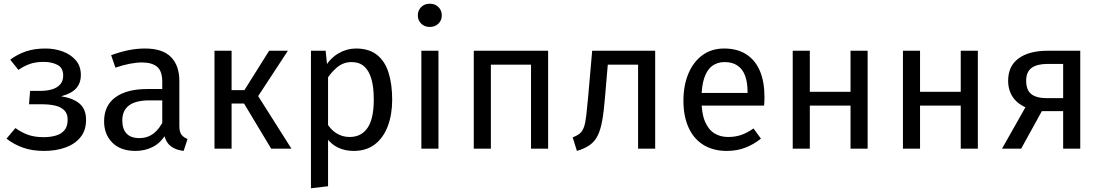

<svg xmlns="http://www.w3.org/2000/svg" viewBox="-20 -800 5927 1033"><path d="M225 -539Q274 -539 317.5 -523Q361 -507 388 -475.5Q415 -444 415 -397Q415 -353 390 -325Q365 -297 309 -282Q373 -272 408 -242.5Q443 -213 443 -155Q443 -98 412.5 -61Q382 -24 331 -6Q280 12 218 12Q152 12 102.5 -6Q53 -24 15 -54L63 -111Q96 -87 131.5 -74.5Q167 -62 215 -62Q249 -62 278.5 -70Q308 -78 326 -98.5Q344 -119 344 -156Q344 -189 325.5 -207Q307 -225 276 -232Q245 -239 206 -239H136L142 -311H196Q231 -311 259 -319Q287 -327 303.5 -345.5Q320 -364 320 -393Q320 -435 289 -451Q258 -467 215 -467Q171 -467 139.5 -455.5Q108 -444 79 -424L35 -479Q74 -508 119.5 -523.5Q165 -539 225 -539Z M760 -539Q855 -539 900 -493Q945 -447 945 -364V-123Q945 -89 957 -74.5Q969 -60 989 -52L968 12Q924 7 897 -15Q870 -37 860 -86L853 -123V-360Q853 -417 825.5 -440.5Q798 -464 743 -464Q714 -464 678 -457Q642 -450 601 -436L578 -503Q627 -521 671.5 -530Q716 -539 760 -539ZM772 -321H868V-260H784Q711 -260 674.5 -233Q638 -206 638 -152Q638 -106 661 -81.5Q684 -57 729 -57Q774 -57 806.5 -82Q839 -107 862 -157L874 -82Q847 -33 804 -10.5Q761 12 708 12Q629 12 584.5 -32.5Q540 -77 540 -147Q540 -232 601 -276.5Q662 -321 772 -321Z M1428 -527H1529L1369 -283L1548 0H1439L1293 -243H1226V0H1134V-527H1226V-315H1295Z M1895 -539Q1965 -539 2008 -505Q2051 -471 2070.5 -409Q2090 -347 2090 -264Q2090 -184 2066.5 -121.5Q2043 -59 1997 -23.5Q1951 12 1883 12Q1836 12 1798.5 -6Q1761 -24 1735 -61L1736 -142Q1756 -105 1788.5 -84Q1821 -63 1861 -63Q1924 -63 1957.5 -112Q1991 -161 1991 -264Q1991 -333 1977.5 -377.5Q1964 -422 1938 -444Q1912 -466 1872 -466Q1826 -466 1791.5 -436Q1757 -406 1737 -371L1729 -440Q1758 -488 1802 -513.5Q1846 -539 1895 -539ZM1653 -527H1732L1741 -439L1745 -400V202L1653 213Z M2247 -527H2339V0H2247ZM2292 -780Q2321 -780 2339 -762Q2357 -744 2357 -717Q2357 -691 2339 -673Q2321 -655 2292 -655Q2264 -655 2246 -673Q2228 -691 2228 -717Q2228 -744 2246 -762Q2264 -780 2292 -780Z M2929 0H2837V-452H2621V0H2529V-527H2929Z M3233 -452 3166 -527H3505V0H3413V-452ZM3166 -527 3250 -452 3235 -276Q3229 -201 3220 -151Q3211 -101 3195.5 -70Q3180 -39 3153.5 -20Q3127 -1 3084 12L3061 -61Q3085 -70 3099.5 -82Q3114 -94 3122 -117Q3130 -140 3134.5 -180.5Q3139 -221 3145 -286Z M3876 -539Q3947 -539 3995.5 -507.5Q4044 -476 4068.5 -418Q4093 -360 4093 -279Q4093 -266 4092.5 -253.5Q4092 -241 4091 -232H3739V-300H4002Q4002 -302 4002 -303.5Q4002 -305 4002 -306Q4002 -358 3988.5 -393.5Q3975 -429 3947.5 -447.5Q3920 -466 3878 -466Q3840 -466 3812 -445.5Q3784 -425 3769 -380.5Q3754 -336 3754 -265Q3754 -192 3772.5 -147.5Q3791 -103 3823 -83Q3855 -63 3897 -63Q3936 -63 3968 -74Q4000 -85 4034 -109L4074 -54Q4035 -23 3990 -5.5Q3945 12 3890 12Q3817 12 3764.5 -20.5Q3712 -53 3684.5 -114Q3657 -175 3657 -258Q3657 -340 3683.5 -403.5Q3710 -467 3759 -503Q3808 -539 3876 -539Z M4648 0H4556V-232H4337V0H4245V-527H4337V-306H4556V-527H4648Z M5241 0H5149V-232H4930V0H4838V-527H4930V-306H5149V-527H5241Z M5617 -527H5792V0H5700V-456H5615Q5559 -456 5530 -434.5Q5501 -413 5501 -366Q5501 -333 5512.5 -312.5Q5524 -292 5549 -282Q5574 -272 5613 -272H5716V-202H5569L5513 -216Q5458 -237 5431 -275Q5404 -313 5404 -366Q5404 -445 5460.5 -486Q5517 -527 5617 -527ZM5371 0 5505 -237 5593 -216 5474 0Z"/></svg>

Font: Fira Sans Variable
Style: Regular
Weight: 400
Designer: Carrois Corporate & Edenspiekermann AG
Foundry: Carrois Corporate GbR & Edenspiekermann AG
Version: Version 4.202